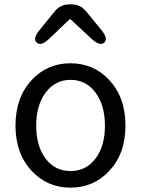

<svg xmlns="http://www.w3.org/2000/svg" viewBox="-20 -847 646 880"><path d="M127 -62Q51 -141 51 -271.5Q51 -402 127 -482Q198 -557 303 -557Q408 -557 479 -482Q555 -402 555 -271.5Q555 -141 479 -62Q408 13 303 13Q198 13 127 -62ZM189 -120Q232 -63 303 -63Q374 -63 417.5 -120Q461 -177 461 -271Q461 -365 417.5 -423Q374 -481 303.5 -481Q233 -481 189.5 -423Q146 -365 146 -271Q146 -177 189 -120ZM205 -669Q168 -634 148 -652Q129 -670 161 -709L231 -795Q257 -827 298 -827H307Q348 -827 374 -796L445 -709Q477 -670 458 -652Q439 -634 401 -668L305 -757Q301 -761 297 -757Z"/></svg>

Font: Resource Han Rounded CN
Style: Regular
Weight: 400
Designer: Cyano Hao (round all glyphs); Ryoko NISHIZUKA  (kana, bopomofo & ideographs); Paul D. Hunt (Latin, Greek & Cyrillic); Sa
Foundry: Cyano Hao
Version: 0.990